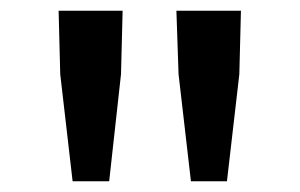

<svg xmlns="http://www.w3.org/2000/svg" viewBox="-20 -795 558 357"><path d="M115 -458 92 -657 89 -775H208L205 -657L183 -458ZM335 -458 312 -657 308 -775H428L425 -657L402 -458Z"/></svg>

Font: Source Han Sans Medium
Style: Regular
Weight: 500
Designer: Ryoko NISHIZUKA Ë•øÂ°öÊ∂ºÂ≠ê (kana, bopomofo & ideographs); Paul D. Hunt (Latin, Greek & Cyrillic); Sandoll Communicatio
Foundry: Adobe
Version: Version 2.004;hotconv 1.0.118;makeotfexe 2.5.65603